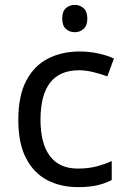

<svg xmlns="http://www.w3.org/2000/svg" viewBox="-20 -757 520 787"><path d="M300 10Q228 10 173 -19Q118 -48 86.5 -109Q55 -170 55 -265Q55 -364 87.5 -426Q120 -488 177 -517Q234 -546 306 -546Q346 -546 384.5 -537.5Q423 -529 447 -517L420 -444Q396 -453 364 -461Q332 -469 304 -469Q146 -469 146 -266Q146 -169 184.5 -117.5Q223 -66 299 -66Q342 -66 376 -75Q410 -84 438 -97V-19Q411 -5 378.5 2.5Q346 10 300 10ZM287 -737Q307 -737 322.5 -723.5Q338 -710 338 -681Q338 -652 322.5 -638.5Q307 -625 287 -625Q265 -625 250 -638.5Q235 -652 235 -681Q235 -710 250 -723.5Q265 -737 287 -737Z"/></svg>

Font: Apis
Style: Regular
Weight: 400
Designer: Monotype Design Team
Foundry: Monotype Imaging Inc.
Version: Version 2.000; build 0001